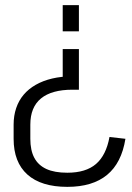

<svg xmlns="http://www.w3.org/2000/svg" viewBox="-20 -560 515 747"><path d="M33 -75Q33 -110 43 -139.5Q53 -169 72 -191.5Q91 -214 119 -230Q147 -246 183 -254.5Q219 -263 262 -263L224 -236V-369H287V-211H262Q181 -211 139.5 -177Q98 -143 98 -75V-20Q98 25 113.5 54Q129 83 160.5 97.5Q192 112 242 112Q314 112 353.5 78Q393 44 406 -27L468 -20Q453 74 396.5 120.5Q340 167 242 167Q140 167 86.5 119Q33 71 33 -20ZM224 -438V-540H287V-438Z"/></svg>

Font: Pathway Extreme SemiCondensed ExtraLight
Style: Regular
Weight: 250
Width: 4
Version: Version 1.001;gftools[0.9.26]